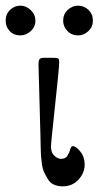

<svg xmlns="http://www.w3.org/2000/svg" viewBox="-80 -645 350 678"><path d="M-60 -572Q-60 -595 -44.5 -610Q-29 -625 -8 -625Q12 -625 28.5 -609.5Q45 -594 45 -572Q45 -550 28.5 -535Q12 -520 -8 -520Q-31 -520 -45.5 -535Q-60 -550 -60 -572ZM56 -416Q56 -433 60.5 -437Q65 -441 78 -441H102Q120 -441 124.5 -439Q129 -437 129 -426Q129 -406 114.5 -273Q100 -140 100 -127Q100 -106 112 -95Q124 -84 135 -84Q151 -84 158 -95Q165 -106 168 -117.5Q171 -129 177 -129Q188 -129 203.5 -110Q219 -91 219 -64Q219 -34 197 -10.5Q175 13 142 13Q124 13 110.5 7Q97 1 89 -12.5Q81 -26 75.5 -37.5Q70 -49 67.5 -69.5Q65 -90 64.5 -101Q64 -112 63.5 -133.5Q63 -155 63 -159ZM143 -572Q143 -595 159 -610Q175 -625 196 -625Q217 -625 232.5 -610Q248 -595 248 -572Q248 -550 232 -535Q216 -520 196 -520Q173 -520 158 -535.5Q143 -551 143 -572Z"/></svg>

Font: CMU Serif
Style: Roman
Weight: 500
Version: Version 0.7.0